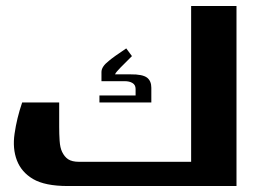

<svg xmlns="http://www.w3.org/2000/svg" viewBox="-20 -623 866 643"><path d="M772 -603V0H207Q130.9 0 90.8 -23.4Q51.8 -46.4 36.6 -85.9Q21.5 -125.5 28.8 -175.3Q36.1 -226.6 54.2 -279.8H178.2V-198.2Q178.2 -172.9 179.7 -151.4Q181.2 -128.4 188 -114.3Q195.8 -98.1 208 -89.8Q221.2 -81.1 245.1 -81.1H620.1V-603ZM417 -374Q457.5 -374.5 472.7 -362.8Q486.8 -351.6 486.8 -329.1V-279.8H313V-303.2H434.1V-325.2Q434.1 -338.9 423.3 -345.2Q413.1 -351.1 397.9 -351.1H319.8V-381.8Q319.8 -399.9 344.2 -418.9Q351.6 -425.3 367.2 -436.5Q390.6 -453.1 402.8 -460.9L421.9 -435.1L383.8 -397Q378.9 -392.1 372.1 -384.3Q367.2 -378.9 365.2 -374H369.1Z"/></svg>

Font: SimahzazaarabicW05-Bold
Style: Regular
Weight: 700
Designer: Ahmed zaza
Foundry: Ahmed zaza
Version: Version 1.001